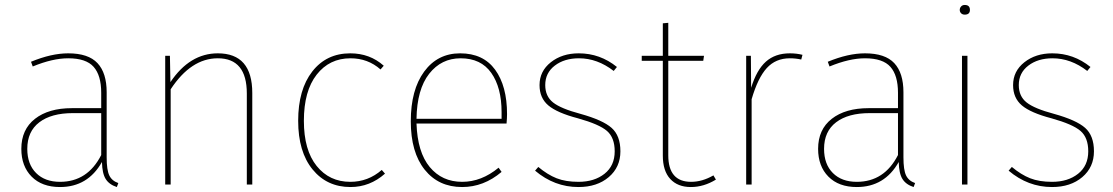

<svg xmlns="http://www.w3.org/2000/svg" viewBox="-20 -744 4488 774"><path d="M410 -110Q410 -59 420.5 -37Q431 -15 457 -6L451 10Q420 0 406 -22.5Q392 -45 391 -91Q334 10 222 10Q149 10 107.5 -32Q66 -74 66 -144Q66 -222 121 -265Q176 -308 270 -308H388V-370Q388 -440 357.5 -474.5Q327 -509 255 -509Q192 -509 112 -476L105 -495Q187 -529 255 -529Q336 -529 373 -489.5Q410 -450 410 -372ZM222 -11Q333 -11 388 -119V-288H274Q187 -288 138.5 -251Q90 -214 90 -144Q90 -82 125.5 -46.5Q161 -11 222 -11Z M858 -529Q997 -529 997 -369V0H975V-367Q975 -509 858 -509Q750 -509 668 -384V0H646V-519H665L667 -413Q745 -529 858 -529Z M1392 -529Q1471 -529 1527 -479L1514 -464Q1463 -509 1393 -509Q1308 -509 1256.5 -443Q1205 -377 1205 -257Q1205 -139 1256.5 -75Q1308 -11 1392 -11Q1464 -11 1519 -59L1532 -44Q1471 10 1393 10Q1298 10 1240 -61Q1182 -132 1182 -257Q1182 -383 1239 -456Q1296 -529 1392 -529Z M2024 -284Q2024 -268 2022 -246H1659Q1663 -130 1712.5 -70.5Q1762 -11 1843 -11Q1921 -11 1990 -68L2002 -51Q1930 10 1843 10Q1748 10 1692 -60Q1636 -130 1636 -255Q1636 -382 1690 -455.5Q1744 -529 1835 -529Q1928 -529 1976 -463Q2024 -397 2024 -284ZM2002 -265V-292Q2002 -391 1960.5 -450Q1919 -509 1837 -509Q1759 -509 1710 -446.5Q1661 -384 1659 -265Z M2313 -529Q2399 -529 2467 -474L2454 -458Q2388 -509 2314 -509Q2255 -509 2216.5 -479.5Q2178 -450 2178 -401Q2178 -356 2209.5 -331Q2241 -306 2320 -285Q2410 -260 2445.5 -228.5Q2481 -197 2481 -134Q2481 -70 2434 -30Q2387 10 2312 10Q2215 10 2137 -56L2150 -71Q2187 -40 2223.5 -25.5Q2260 -11 2312 -11Q2376 -11 2417 -43.5Q2458 -76 2458 -134Q2458 -189 2427 -216Q2396 -243 2310 -267Q2226 -289 2190.5 -319Q2155 -349 2155 -401Q2155 -457 2200.5 -493Q2246 -529 2313 -529Z M2856 -37 2866 -20Q2817 10 2765 10Q2712 10 2682 -22.5Q2652 -55 2652 -117V-499H2567V-519H2652V-650L2674 -652V-519H2818L2815 -499H2674V-118Q2674 -11 2766 -11Q2811 -11 2856 -37Z M3164 -529Q3191 -529 3215 -523L3210 -504Q3188 -509 3164 -509Q3107 -509 3071 -469.5Q3035 -430 3010 -344V0H2988V-519H3007L3008 -390Q3030 -462 3067.5 -495.5Q3105 -529 3164 -529Z M3622 -110Q3622 -59 3632.5 -37Q3643 -15 3669 -6L3663 10Q3632 0 3618 -22.5Q3604 -45 3603 -91Q3546 10 3434 10Q3361 10 3319.5 -32Q3278 -74 3278 -144Q3278 -222 3333 -265Q3388 -308 3482 -308H3600V-370Q3600 -440 3569.5 -474.5Q3539 -509 3467 -509Q3404 -509 3324 -476L3317 -495Q3399 -529 3467 -529Q3548 -529 3585 -489.5Q3622 -450 3622 -372ZM3434 -11Q3545 -11 3600 -119V-288H3486Q3399 -288 3350.5 -251Q3302 -214 3302 -144Q3302 -82 3337.5 -46.5Q3373 -11 3434 -11Z M3869 -724Q3890 -724 3890 -704Q3890 -685 3869 -685Q3860 -685 3854.5 -690.5Q3849 -696 3849 -704Q3849 -712 3854.5 -718Q3860 -724 3869 -724ZM3880 -519V0H3858V-519Z M4222 -529Q4308 -529 4376 -474L4363 -458Q4297 -509 4223 -509Q4164 -509 4125.5 -479.5Q4087 -450 4087 -401Q4087 -356 4118.5 -331Q4150 -306 4229 -285Q4319 -260 4354.5 -228.5Q4390 -197 4390 -134Q4390 -70 4343 -30Q4296 10 4221 10Q4124 10 4046 -56L4059 -71Q4096 -40 4132.5 -25.5Q4169 -11 4221 -11Q4285 -11 4326 -43.5Q4367 -76 4367 -134Q4367 -189 4336 -216Q4305 -243 4219 -267Q4135 -289 4099.5 -319Q4064 -349 4064 -401Q4064 -457 4109.5 -493Q4155 -529 4222 -529Z"/></svg>

Font: FiraGO Thin
Style: Regular
Weight: 100
Designer: bBox Type
Foundry: bBox Type GmbH
Version: Version 1.001;PS 001.001;hotconv 1.0.88;makeotf.lib2.5.64775